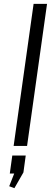

<svg xmlns="http://www.w3.org/2000/svg" viewBox="-20 -760 288 1000"><path d="M225 -740 121 0H51L155 -740ZM114 50 102 138 55 220 28 210 72 98 94 144H31L44 50Z"/></svg>

Font: Pathway Extreme 28pt Light
Style: Italic
Weight: 300
Italic angle: -8°
Designer: Eduardo Rodriguez Tunni
Foundry: Eduardo Rodriguez Tunni
Version: Version 1.001;gftools[0.9.26]